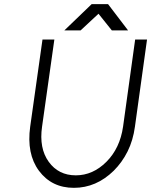

<svg xmlns="http://www.w3.org/2000/svg" viewBox="-20 -890 726 922"><path d="M289 -744H367L453 -824L517 -744H595L499 -870H420ZM184 -700 125 -282Q107 -151 167 -70Q228 12 335 12Q442 12 526 -70Q567 -111 593 -163.5Q619 -216 628 -282L686 -700H629L571 -282Q556 -178 491 -113Q426 -48 344 -48Q261 -48 214 -113Q167 -178 182 -282L241 -700Z"/></svg>

Font: Unageo
Style: Light-Italic
Weight: 300
Designer: Richard Sepsi
Foundry: Richard Sepsi
Version: Version 2.000